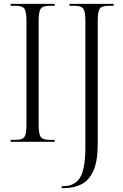

<svg xmlns="http://www.w3.org/2000/svg" viewBox="-20 -734 638 994"><path d="M35 0V-10H61Q96 -10 106.5 -25Q117 -40 117 -90V-624Q117 -674 106.5 -689Q96 -704 61 -704H35V-714H263V-704H237Q202 -704 191 -689Q180 -674 180 -624V-90Q180 -40 191 -25Q202 -10 237 -10H263V0ZM299 240V230H306Q368 230 395 184.5Q422 139 422 27V-625Q422 -674 411.5 -689Q401 -704 366 -704H340V-714H568V-704H542Q507 -704 496.5 -689Q486 -674 486 -624V12Q486 99 464 149Q442 199 402.5 219.5Q363 240 310 240Z"/></svg>

Font: Noto Serif Display Condensed Light
Style: Regular
Weight: 300
Width: 3
Designer: Monotype Design Team
Foundry: Monotype Imaging Inc.
Version: Version 2.009